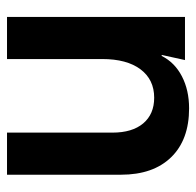

<svg xmlns="http://www.w3.org/2000/svg" viewBox="-26 -546 572 561"><g transform="rotate(90 260.5 -266.0)"><path d="M30 0V-520H156L141 -452H144Q163 -490 203.5 -511Q244 -532 297 -532Q389 -532 440 -479.5Q491 -427 491 -333V0H368V-308Q368 -366 341 -398Q314 -430 266 -430Q213 -430 183 -390Q153 -350 153 -278V0Z"/></g></svg>

Font: Non Bureau Medium
Style: Regular
Weight: 500
Designer: Jona Saucedo
Foundry: Non Foundry
Version: Version 1.000; ttfautohint (v1.8.4)